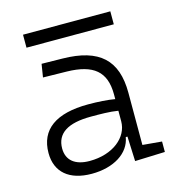

<svg xmlns="http://www.w3.org/2000/svg" viewBox="-102 -758 791 857"><g transform="rotate(-15 293.0 -329.5)"><path d="M418.9 4.9 557.6 0V-48.3L468.8 -56.2V-297.4C468.8 -448.7 393.6 -518.6 224.6 -521L127.9 -522.5L118.2 -461.9L228 -460C350.1 -457.5 404.8 -412.6 404.8 -307.1V-285.2C371.1 -291 328.1 -293.9 281.7 -293.9C132.3 -293.9 54.7 -237.8 54.7 -129.4C54.7 -41 114.3 9.8 218.3 9.8C319.3 9.8 394.5 -37.1 406.2 -109.4H414.1ZM404.8 -231.4V-182.6C404.8 -108.9 331.5 -47.9 223.6 -47.9C156.7 -47.9 118.7 -78.6 118.7 -133.3C118.7 -203.1 172.4 -237.8 279.8 -237.8C320.3 -237.8 366.7 -237.8 404.8 -231.4ZM81.5 -609.4H484.9V-669.4H81.5Z"/></g></svg>

Font: Cascadia Mono Light
Style: Regular
Weight: 300
Monospace: yes
Designer: Aaron Bell
Foundry: Saja Typeworks
Version: Version 2404.023